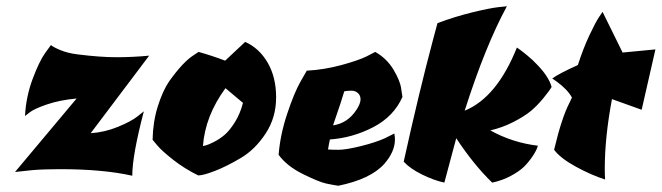

<svg xmlns="http://www.w3.org/2000/svg" viewBox="-20 -556 2116 614"><path d="M403 6Q310 -15 172 -15Q120 -15 84 -12L28 -6L225 -241Q171 -236 130 -222Q89 -208 74 -196L60 -185Q63 -246 84 -302.5Q105 -359 124 -386L143 -412Q149 -406 172.5 -396Q196 -386 229 -382Q301 -373 352.5 -373Q404 -373 457 -378L270 -130Q315 -133 357.5 -150.5Q400 -168 420 -184L440 -200Q403 -59 403 6Z M614 5Q571 -16 534.5 -44.5Q498 -73 483 -91L468 -109Q469 -166 484.5 -215.5Q500 -265 521 -296Q566 -359 600 -380L615 -390Q658 -378 700 -362L764 -422Q809 -402 836 -355.5Q863 -309 863 -244.5Q863 -180 829.5 -129Q796 -78 750.5 -51Q705 -24 667.5 -9.5Q630 5 614 5ZM757 -227 701 -274Q636 -185 629 -89Q633 -90 639.5 -91.5Q646 -93 664 -102Q682 -111 698 -124.5Q714 -138 731 -165Q748 -192 757 -227Z M1029 -78Q1040 -77 1063 -77Q1086 -77 1133 -88.5Q1180 -100 1211 -114L1241 -129Q1243 -119 1243 -110Q1243 -71 1209 -32Q1165 17 1062 38Q1047 36 1023.5 31Q1000 26 948.5 0.5Q897 -25 871 -61Q876 -125 898.5 -192.5Q921 -260 941 -295L961 -330Q1017 -333 1072 -348Q1127 -363 1153 -376L1180 -390Q1217 -369 1238.5 -333Q1260 -297 1263 -272L1267 -246Q1239 -183 1173 -149Q1107 -115 1035 -110Q1032 -97 1029 -78ZM1120 -205Q1133 -225 1133 -238Q1133 -251 1124.5 -258.5Q1116 -266 1104 -266Q1092 -266 1081 -264Q1074 -239 1045 -155Q1092 -162 1120 -205Z M1601 -536Q1532 -409 1466 -202Q1569 -244 1633 -404Q1637 -401 1643.5 -396.5Q1650 -392 1667 -378Q1684 -364 1697 -350Q1735 -311 1744 -278Q1738 -267 1718 -242.5Q1698 -218 1677.5 -201Q1657 -184 1622 -166Q1587 -148 1548 -139Q1618 -100 1700 -90Q1697 -77 1684 -57.5Q1671 -38 1656.5 -23.5Q1642 -9 1614.5 6Q1587 21 1554 28Q1495 -29 1439 -114L1401 28Q1368 21 1329.5 2Q1291 -17 1271 -39Q1320 -261 1364 -426L1379 -482Q1435 -503 1490.5 -516.5Q1546 -530 1573 -533Z M1937 -239Q1914 -117 1914 -16Q1914 2 1915 18Q1871 4 1821.5 -23Q1772 -50 1752 -77Q1776 -179 1801 -227L1809 -244Q1795 -270 1759 -296L1746 -305Q1766 -320 1828 -348Q1845 -401 1865 -443.5Q1885 -486 1896 -502L1907 -518L1971 -388L2076 -398L2032 -205Z"/></svg>

Font: Ceviche One
Style: Regular
Weight: 400
Version: Version 1.002